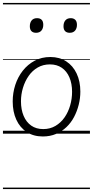

<svg xmlns="http://www.w3.org/2000/svg" viewBox="-20 -905 629 1300"><path d="M270 19Q207 19 161 -11Q115 -41 90.5 -94.5Q66 -148 66 -218Q66 -276 83.5 -330Q101 -384 134.5 -426.5Q168 -469 215 -494Q262 -519 321 -519Q383 -519 428.5 -489.5Q474 -460 499 -407Q524 -354 524 -285Q524 -240 513 -196Q502 -152 481.5 -113Q461 -74 430 -44.5Q399 -15 359 2Q319 19 270 19ZM273 -31Q319 -31 355.5 -52.5Q392 -74 417 -110Q442 -146 455 -191Q468 -236 468 -283Q468 -339 450 -381Q432 -423 398.5 -446Q365 -469 318 -469Q272 -469 235.5 -448Q199 -427 174 -391Q149 -355 135.5 -310.5Q122 -266 122 -219Q122 -163 140 -120.5Q158 -78 191.5 -54.5Q225 -31 273 -31ZM224 -683Q204 -683 193 -694Q182 -705 182 -727Q182 -752 194.5 -767Q207 -782 231 -782Q251 -782 262 -771Q273 -760 273 -737Q273 -713 260.5 -698Q248 -683 224 -683ZM452 -683Q432 -683 421 -694Q410 -705 410 -727Q410 -752 422.5 -767Q435 -782 459 -782Q478 -782 489.5 -771Q501 -760 501 -737Q501 -713 488.5 -698Q476 -683 452 -683ZM0 365H589V375H0ZM0 -20H589V0H0ZM0 -505H589V-500H0ZM0 -885H589V-875H0Z"/></svg>

Font: Playwrite GB J Guides
Style: Italic
Weight: 400
Italic angle: -7.01216°
Designer: Veronika Burian, José Scaglione
Foundry: TypeTogether
Version: Version 1.003